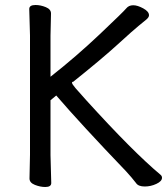

<svg xmlns="http://www.w3.org/2000/svg" viewBox="-20 -731 670 768"><path d="M161 17Q141 17 119.5 8.5Q98 0 98 -17L100 -112V-589L97 -695Q97 -711 122 -711Q142 -711 163 -702.5Q184 -694 184 -677L182 -588V-424Q285 -505 380 -595Q475 -685 485 -697.5Q495 -710 513 -710Q530 -710 553 -697.5Q576 -685 576 -670Q576 -662 565.5 -653Q555 -644 535 -628Q515 -612 451.5 -554Q388 -496 273 -404Q268 -404 268 -400Q268 -395 282 -378.5Q296 -362 326 -329Q513 -123 622 -32Q628 -27 628 -20Q628 -6 605.5 4.5Q583 15 559 15Q533 15 524 1Q507 -21 485 -45Q303 -235 205 -349L182 -330V-111L185 1Q185 17 161 17Z"/></svg>

Font: LXGW WenKai Medium
Style: Regular
Weight: 500
Designer: LXGW / Fontworks Inc.
Foundry: LXGW / Fontworks Inc.
Version: Version 1.501; October 10, 2024